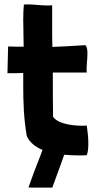

<svg xmlns="http://www.w3.org/2000/svg" viewBox="-20 -708 442 876"><path d="M376 -135C331 -132 248 -138 222 -175C221 -235 221 -305 221 -377H376C373 -400 379 -436 379 -464C379 -480 377 -494 370 -502C302 -498 260 -495 219 -494C219 -514 218 -533 218 -550V-684C211 -683 203 -683 196 -683C165 -683 134 -688 108 -688C101 -688 95 -688 89 -687C87 -668 86 -644 86 -618C86 -576 88 -531 88 -495C67 -495 44 -495 17 -496L14 -374C42 -374 65 -374 86 -375C86 -356 86 -338 86 -319C86 -243 88 -171 102 -88C115 -58 141 -38 174 -24C154 32 149 36 110 147C110 148 132 148 157 148C181 148 209 148 219 148V147C226 126 261 34 273 -2C295 0 318 1 340 1C352 1 364 1 376 0C382 -16 383 -35 383 -54C383 -83 379 -113 376 -135Z"/></svg>

Font: HEYCLAY
Style: Regular
Weight: 400
Designer: Marcelo Magalhaes
Foundry: Marcelo Magalhães
Version: Version 1.300;hotconv 1.0.109;makeotfexe 2.5.65596